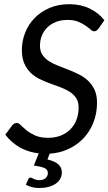

<svg xmlns="http://www.w3.org/2000/svg" viewBox="-20 -744 530 939"><path d="M129.5 124.5Q132.5 124.5 136 126.5Q139.5 128.5 144.5 130.8Q149.5 133 156 135Q162.5 137 172.5 137Q192.5 137 203.2 127Q214 117 214 102Q214 84.5 196.2 77.2Q178.5 70 145.5 65.5L169.5 6Q125.5 1 88.5 -17Q38.5 -42.5 6 -85.5L39 -130Q43 -135.5 49 -139Q55 -142.5 62 -142.5Q71.5 -142.5 82.5 -131.2Q93.5 -120 110.5 -106.2Q127.5 -92.5 152.5 -81.2Q177.5 -70 215 -70Q249.5 -70 277.2 -81Q305 -92 324.2 -111.5Q343.5 -131 354 -158.2Q364.5 -185.5 364.5 -218.5Q364.5 -246 352.5 -264.2Q340.5 -282.5 321 -295Q301.5 -307.5 276.8 -316.8Q252 -326 225.8 -335.5Q199.5 -345 174.8 -357Q150 -369 130.5 -387.5Q111 -406 99 -433Q87 -460 87 -499.5Q87 -543.5 103 -584Q119 -624.5 149 -655.5Q179 -686.5 222 -705Q265 -723.5 319 -723.5Q374 -723.5 418 -702.5Q462 -681.5 490.5 -645L463 -605.5Q457.5 -598.5 452.5 -594.8Q447.5 -591 440.5 -591Q432 -591 422.5 -599.8Q413 -608.5 398.2 -618.8Q383.5 -629 362.5 -637.8Q341.5 -646.5 310 -646.5Q278 -646.5 253 -636.5Q228 -626.5 210.8 -609.2Q193.5 -592 184.5 -569Q175.5 -546 175.5 -519.5Q175.5 -493.5 187.5 -475.8Q199.5 -458 219 -445.2Q238.5 -432.5 263.8 -422.8Q289 -413 315 -402.8Q341 -392.5 366.2 -380Q391.5 -367.5 411 -349Q430.5 -330.5 442.5 -304.5Q454.5 -278.5 454.5 -241.5Q454.5 -190.5 437 -145.2Q419.5 -100 386.8 -66Q354 -32 307.5 -12Q269 4.5 223 7.5L212 36Q249 44.5 265.8 60.2Q282.5 76 282.5 99Q282.5 117 274.2 131.2Q266 145.5 251.2 155.2Q236.5 165 216.2 170.2Q196 175.5 172 175.5Q153 175.5 136.5 171.2Q120 167 106.5 159.5L118 133Q122 124.5 129.5 124.5Z"/></svg>

Font: Lato TR
Style: Italic
Weight: 400
Italic angle: -12°
Designer: Lukasz Dziedzic
Foundry: tyPoland Lukasz Dziedzic
Version: Version 1.104 2013